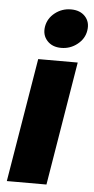

<svg xmlns="http://www.w3.org/2000/svg" viewBox="-54 -785 402 818"><g transform="rotate(5 147.0 -376.0)"><path d="M7.3 0 95.2 -529.3H264.2L176.8 0ZM188.5 -585.4Q149.9 -585.4 128.2 -609.4Q106.4 -633.3 111.8 -668.9Q117.7 -705.1 147.7 -728.8Q177.7 -752.4 216.3 -752.4Q255.4 -752.4 277.1 -728.8Q298.8 -705.1 293 -668.9Q287.6 -633.3 257.3 -609.4Q227.1 -585.4 188.5 -585.4Z"/></g></svg>

Font: Inter 24pt ExtraBold
Style: Italic
Weight: 800
Italic angle: -9.3988°
Designer: Rasmus Andersson
Foundry: rsms
Version: Version 4.001;git-66647c0bb